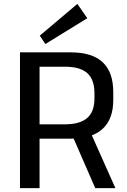

<svg xmlns="http://www.w3.org/2000/svg" viewBox="-20 -970 657 990"><path d="M83 -700H346Q455 -700 509.5 -649Q564 -598 564 -495V-454Q564 -356 509 -305.5Q454 -255 346 -255H179V-329H315Q392 -329 429.5 -361.5Q467 -394 467 -462V-489Q467 -560 430 -593Q393 -626 315 -626H161L184 -654V0H83ZM350 -278H451L575 0H471ZM430 -876 214 -743 185 -786 379 -950Z"/></svg>

Font: Pathway Extreme 28pt Medium
Style: Regular
Weight: 500
Designer: Eduardo Rodriguez Tunni
Foundry: Eduardo Rodriguez Tunni
Version: Version 1.001;gftools[0.9.26]